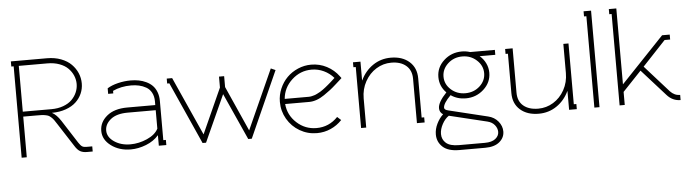

<svg xmlns="http://www.w3.org/2000/svg" viewBox="-52 -906 4846 1346"><g transform="rotate(-5 2371.5 -232.5)"><path d="M311 -293.9Q341.3 -278.3 371.1 -232.9L475.1 -70.8Q489.3 -49.3 500 -42.7Q510.7 -36.1 529.8 -36.1H570.8V0H529.8Q502 0 482.7 -10.7Q463.4 -21.5 444.8 -51.8L340.8 -212.9Q328.6 -231.9 321.3 -242.4Q314 -252.9 303.7 -262.2Q293.5 -271.5 285.9 -275.4Q278.3 -279.3 263.7 -282.2Q249 -285.2 235.1 -285.6Q221.2 -286.1 195.8 -286.1H106.9V0H70.8V-643.1H54.2V-679.2H308.1Q362.8 -679.2 407 -662.4Q451.2 -645.5 479 -617.4Q506.8 -589.4 521.5 -554.7Q536.1 -520 536.1 -481.9Q536.1 -444.8 521.5 -411.4Q506.8 -377.9 479.2 -352.1Q451.7 -326.2 408.2 -310.8Q364.7 -295.4 311 -294.9H310.1V-293.9ZM308.1 -320.8Q355 -320.8 392.6 -334.7Q430.2 -348.6 453.1 -371.8Q476.1 -395 488 -423.3Q500 -451.7 500 -481.9Q500 -512.2 488 -540.5Q476.1 -568.8 453.1 -592Q430.2 -615.2 392.6 -629.2Q355 -643.1 308.1 -643.1H106.9V-320.8Z M1036.1 -120.1V-250H838.9Q760.7 -250 719.2 -216.6Q677.7 -183.1 677.7 -138.2Q677.7 -91.8 725.1 -59.3Q772.5 -26.9 838.9 -26.9Q898.4 -26.9 956.5 -52.5Q1014.6 -78.1 1036.1 -120.1ZM1035.2 -73.2Q1001.5 -34.2 947 -12.7Q892.6 8.8 838.9 8.8Q757.8 8.8 700.4 -33.9Q643.1 -76.7 643.1 -138.2Q643.1 -199.7 695.1 -242.9Q747.1 -286.1 838.9 -286.1H1036.1V-312Q1036.1 -347.7 1022.2 -373.5Q1008.3 -399.4 984.6 -412.8Q960.9 -426.3 934.8 -432.1Q908.7 -438 878.9 -438Q807.1 -438 750 -411.1V-393.1H713.9V-432.1Q744.1 -451.2 789.1 -462.2Q834 -473.1 878.9 -473.1Q908.7 -473.1 935.8 -468Q962.9 -462.9 988 -450.9Q1013.2 -439 1031.2 -420.9Q1049.3 -402.8 1060.1 -374.8Q1070.8 -346.7 1070.8 -312V-36.1H1088.9V0H1036.1V-73.2Z M1355.5 -51.8 1498.5 -369.1V-445.8H1534.7V-369.1L1676.3 -51.8L1865.2 -471.2L1897.5 -457L1689.5 7.8H1664.6L1516.6 -320.8L1367.7 7.8H1343.3L1147.5 -429.2H1132.3V-463.9H1170.4Z M2113.3 -250Q2123 -250 2134 -252.4Q2145 -254.9 2154.3 -257.8Q2163.6 -260.7 2175.5 -267.1Q2187.5 -273.4 2195.6 -277.8Q2203.6 -282.2 2216.3 -291.7Q2229 -301.3 2235.4 -306.2Q2241.7 -311 2254.6 -322Q2267.6 -333 2272 -336.9Q2276.4 -340.8 2289.3 -352.5Q2302.2 -364.3 2304.2 -366.2Q2274.9 -399.9 2234.6 -418.9Q2194.3 -438 2148.9 -438Q2069.3 -438 2010 -383.3Q1950.7 -328.6 1943.8 -250ZM1943.8 -213.9Q1950.7 -135.3 2009.8 -81.1Q2068.8 -26.9 2148.9 -26.9Q2236.8 -26.9 2298.8 -91.8L2325.2 -67.9Q2291.5 -31.7 2245.8 -11.5Q2200.2 8.8 2148.9 8.8Q2083.5 8.8 2028.1 -23.4Q1972.7 -55.7 1940.4 -111.1Q1908.2 -166.5 1908.2 -231.9Q1908.2 -280.8 1927.5 -325.4Q1946.8 -370.1 1979 -402.3Q2011.2 -434.6 2055.9 -453.9Q2100.6 -473.1 2148.9 -473.1Q2208 -473.1 2258.8 -446.5Q2309.6 -419.9 2343.3 -374L2353 -360.8L2341.3 -350.1Q2336.9 -346.2 2310.3 -322.3Q2283.7 -298.3 2266.1 -284.7Q2248.5 -271 2220.7 -252Q2192.9 -232.9 2165.8 -223.4Q2138.7 -213.9 2113.3 -213.9Z M2496.6 -332Q2527.3 -397 2583.3 -435.1Q2639.2 -473.1 2709.5 -473.1Q2790.5 -473.1 2839.6 -429.7Q2888.7 -386.2 2888.7 -312V-36.1H2906.7V0H2852.5V-36.1V-312Q2852.5 -372.1 2814 -405Q2775.4 -438 2709.5 -438Q2652.8 -438 2604 -408Q2555.2 -377.9 2525.4 -324.2Q2495.6 -270.5 2495.6 -205.1V0H2459.5V-429.2H2442.9V-463.9H2495.6V-332Z M3079.6 -32.2Q3052.7 -14.6 3033.2 21.2Q3013.7 57.1 3013.7 90.8Q3013.7 129.9 3042 154.5Q3070.3 179.2 3132.3 179.2H3314.5Q3364.3 179.2 3389.4 158.9Q3414.6 138.7 3414.6 110.8Q3414.6 85 3396.5 62.5Q3378.4 40 3345.7 32.2ZM3051.3 -90.8Q3051.3 -76.2 3078.6 -69.8L3353.5 -2.9Q3397.5 7.3 3424.1 39.8Q3450.7 72.3 3450.7 110.8Q3450.7 154.3 3415.3 184.1Q3379.9 213.9 3314.5 213.9H3132.3Q3053.7 213.9 3015.6 178.7Q2977.5 143.6 2977.5 90.8Q2977.5 53.2 2995.4 16.4Q3013.2 -20.5 3040.5 -45.9Q3015.6 -61.5 3015.6 -90.8Q3015.6 -132.8 3076.7 -196.8Q3030.3 -243.2 3030.3 -308.1Q3030.3 -377 3083 -425Q3135.7 -473.1 3209.5 -473.1Q3238.8 -473.1 3267.6 -463.9H3441.4V-429.2H3331.5Q3358.4 -406.2 3373.5 -374.8Q3388.7 -343.3 3388.7 -308.1Q3388.7 -239.7 3335.7 -191.4Q3282.7 -143.1 3209.5 -143.1Q3150.4 -143.1 3104.5 -174.8Q3051.3 -121.6 3051.3 -90.8ZM3209.5 -438Q3149.9 -438 3108.2 -399.7Q3066.4 -361.3 3066.4 -308.1Q3066.4 -254.9 3108.2 -217Q3149.9 -179.2 3209.5 -179.2Q3269 -179.2 3310.8 -217Q3352.5 -254.9 3352.5 -308.1Q3352.5 -361.3 3310.5 -399.7Q3268.6 -438 3209.5 -438Z M3566.4 -463.9V-429.2V-151.9Q3566.4 -91.8 3604.7 -59.3Q3643.1 -26.9 3709.5 -26.9Q3766.1 -26.9 3814.9 -56.6Q3863.8 -86.4 3893.6 -140.1Q3923.3 -193.8 3923.3 -258.8V-463.9H3959.5V-36.1H3977.5V0H3923.3V-131.8H3922.4Q3891.6 -66.9 3835.7 -29.1Q3779.8 8.8 3709.5 8.8Q3628.4 8.8 3579.3 -34.4Q3530.3 -77.6 3530.3 -151.9V-429.2H3513.7V-463.9Z M4084.5 -679.2H4137.2V0H4101.1V-643.1H4084.5Z M4315.9 -146 4618.2 -463.9H4671.9V-429.2H4632.8L4470.2 -255.9L4638.2 -67.9Q4668 -36.1 4708 -36.1V0Q4651.4 0 4611.8 -44.9L4445.8 -230L4314.9 -91.8V0H4278.8V-643.1H4262.2V-679.2H4314.9V-146Z"/></g></svg>

Font: Rawengulk
Style: Regular
Weight: 400
Version: Version 0.92